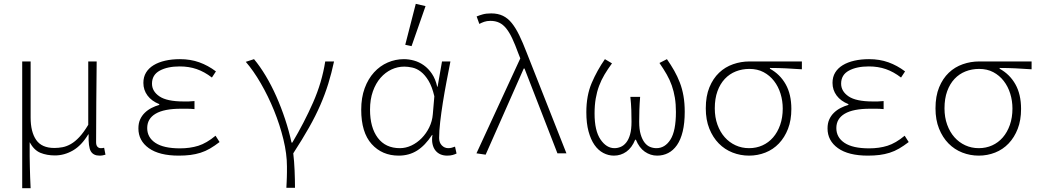

<svg xmlns="http://www.w3.org/2000/svg" viewBox="-20 -801 5440 1003"><path d="M96 182V-480H140V-187Q140 -112 169 -70Q198 -28 264 -28Q285 -28 306.5 -32Q328 -36 350 -48.5Q372 -61 394.5 -85Q417 -109 441 -149V-480H485Q484 -374 483 -267.5Q482 -161 482 -58Q482 -42 489 -34.5Q496 -27 506 -27Q509 -27 512.5 -27Q516 -27 524 -29L531 7Q524 9 517 10.5Q510 12 500 12Q468 12 454.5 -10.5Q441 -33 443 -99H441Q406 -41 361 -15Q316 11 267 11Q225 11 191.5 -2.5Q158 -16 135 -58Q135 -15 135 16Q135 47 136 73Q137 99 137.5 124.5Q138 150 140 182Z M914 12Q812 12 757.5 -27Q703 -66 703 -130Q703 -157 712 -177Q721 -197 736.5 -212Q752 -227 771.5 -237Q791 -247 812 -253V-257Q772 -273 750.5 -302Q729 -331 729 -368Q729 -399 743 -422Q757 -445 782.5 -460.5Q808 -476 843 -484Q878 -492 920 -492Q975 -492 1021 -475.5Q1067 -459 1108 -428L1087 -396Q1048 -426 1007.5 -440Q967 -454 919 -454Q855 -454 814.5 -432Q774 -410 774 -364Q774 -324 813 -297.5Q852 -271 939 -271Q953 -271 965 -271Q977 -271 996 -273V-231Q975 -233 958.5 -233Q942 -233 925 -233Q837 -233 793 -207Q749 -181 749 -132Q749 -83 792 -54.5Q835 -26 920 -26Q973 -26 1016 -39.5Q1059 -53 1106 -92L1127 -59Q1101 -39 1077 -25Q1053 -11 1027.5 -3Q1002 5 974.5 8.5Q947 12 914 12Z M1476 180Q1477 163 1477.5 149.5Q1478 136 1478.5 123.5Q1479 111 1479 98Q1479 85 1479 68Q1479 3 1460.5 -73Q1442 -149 1411.5 -224Q1381 -299 1342.5 -365.5Q1304 -432 1264 -478L1307 -492Q1338 -455 1368 -405Q1398 -355 1423.5 -297.5Q1449 -240 1469.5 -178Q1490 -116 1503 -56H1507Q1569 -160 1615.5 -265.5Q1662 -371 1679 -480H1725Q1712 -419 1695 -364Q1678 -309 1653.5 -252.5Q1629 -196 1594.5 -135Q1560 -74 1512 0Q1517 42 1519 90Q1521 138 1521 180Z M2063 12Q1976 12 1921.5 -48.5Q1867 -109 1867 -228Q1867 -291 1885 -340Q1903 -389 1934 -423Q1965 -457 2005.5 -474.5Q2046 -492 2090 -492Q2116 -492 2143 -484.5Q2170 -477 2194 -460Q2218 -443 2236.5 -415.5Q2255 -388 2264 -348H2266L2289 -480H2333Q2323 -429 2312.5 -374Q2302 -319 2293.5 -265.5Q2285 -212 2279.5 -164Q2274 -116 2274 -80Q2274 -56 2288 -41.5Q2302 -27 2322 -27Q2331 -27 2340.5 -29.5Q2350 -32 2357 -35L2365 1Q2357 5 2345 8.5Q2333 12 2316 12Q2297 12 2281.5 5.5Q2266 -1 2255 -14.5Q2244 -28 2239.5 -48.5Q2235 -69 2239 -96H2237Q2201 -41 2159 -14.5Q2117 12 2063 12ZM2069 -27Q2100 -27 2129.5 -41Q2159 -55 2183 -79.5Q2207 -104 2222.5 -136Q2238 -168 2241 -204L2249 -298Q2237 -349 2218.5 -379.5Q2200 -410 2178.5 -426.5Q2157 -443 2134 -448Q2111 -453 2092 -453Q2057 -453 2025 -438Q1993 -423 1968 -394.5Q1943 -366 1928 -324Q1913 -282 1913 -228Q1913 -135 1953.5 -81Q1994 -27 2069 -27ZM2130 -560 2097 -567 2152 -781 2203 -769Z M2517 7 2469 0 2698 -496 2687 -524Q2671 -568 2656 -600Q2641 -632 2624.5 -652.5Q2608 -673 2588 -682.5Q2568 -692 2542 -692Q2523 -692 2509 -687Q2495 -682 2484 -676L2470 -715Q2484 -721 2502 -726Q2520 -731 2546 -731Q2581 -731 2607 -718.5Q2633 -706 2653.5 -680.5Q2674 -655 2692.5 -617Q2711 -579 2731 -527L2939 0H2892L2720 -443H2716Z M3187 12Q3158 12 3131.5 -2Q3105 -16 3085.5 -44Q3066 -72 3054.5 -114.5Q3043 -157 3043 -215Q3043 -302 3071 -367.5Q3099 -433 3140 -492L3177 -470Q3155 -440 3138 -411.5Q3121 -383 3109.5 -352Q3098 -321 3092 -286Q3086 -251 3086 -208Q3086 -118 3117 -72.5Q3148 -27 3190 -27Q3206 -27 3222 -33.5Q3238 -40 3251 -56Q3264 -72 3271.5 -98.5Q3279 -125 3279 -165Q3279 -193 3278 -225.5Q3277 -258 3273 -295H3324Q3321 -258 3320 -225.5Q3319 -193 3319 -165Q3319 -125 3327 -98.5Q3335 -72 3347.5 -56Q3360 -40 3376 -33.5Q3392 -27 3409 -27Q3454 -27 3482.5 -72Q3511 -117 3511 -216Q3511 -257 3505.5 -290.5Q3500 -324 3489.5 -354Q3479 -384 3463 -412Q3447 -440 3425 -472L3464 -492Q3485 -462 3502 -432Q3519 -402 3531.5 -369.5Q3544 -337 3550.5 -299.5Q3557 -262 3557 -217Q3557 -158 3546.5 -114.5Q3536 -71 3516.5 -43Q3497 -15 3470.5 -1.5Q3444 12 3413 12Q3378 12 3348.5 -8.5Q3319 -29 3302 -71H3298Q3281 -29 3252 -8.5Q3223 12 3187 12Z M3893 12Q3848 12 3807 -4Q3766 -20 3735 -51.5Q3704 -83 3685.5 -129Q3667 -175 3667 -235Q3667 -299 3686 -345Q3705 -391 3736.5 -421Q3768 -451 3809.5 -465.5Q3851 -480 3895 -480H4169V-439Q4125 -442 4085.5 -444Q4046 -446 4002 -446V-442Q4055 -413 4084.5 -360.5Q4114 -308 4114 -232Q4114 -173 4096.5 -128Q4079 -83 4049 -51.5Q4019 -20 3978.5 -4Q3938 12 3893 12ZM3893 -27Q3931 -27 3963 -41.5Q3995 -56 4018.5 -83Q4042 -110 4055.5 -148.5Q4069 -187 4069 -234Q4069 -274 4057.5 -311.5Q4046 -349 4023.5 -378Q4001 -407 3969 -424Q3937 -441 3895 -441Q3857 -441 3824 -428Q3791 -415 3766.5 -389Q3742 -363 3728 -324.5Q3714 -286 3714 -235Q3714 -188 3728 -149.5Q3742 -111 3766 -84Q3790 -57 3822.5 -42Q3855 -27 3893 -27Z M4514 12Q4412 12 4357.5 -27Q4303 -66 4303 -130Q4303 -157 4312 -177Q4321 -197 4336.5 -212Q4352 -227 4371.5 -237Q4391 -247 4412 -253V-257Q4372 -273 4350.5 -302Q4329 -331 4329 -368Q4329 -399 4343 -422Q4357 -445 4382.5 -460.5Q4408 -476 4443 -484Q4478 -492 4520 -492Q4575 -492 4621 -475.5Q4667 -459 4708 -428L4687 -396Q4648 -426 4607.5 -440Q4567 -454 4519 -454Q4455 -454 4414.5 -432Q4374 -410 4374 -364Q4374 -324 4413 -297.5Q4452 -271 4539 -271Q4553 -271 4565 -271Q4577 -271 4596 -273V-231Q4575 -233 4558.5 -233Q4542 -233 4525 -233Q4437 -233 4393 -207Q4349 -181 4349 -132Q4349 -83 4392 -54.5Q4435 -26 4520 -26Q4573 -26 4616 -39.5Q4659 -53 4706 -92L4727 -59Q4701 -39 4677 -25Q4653 -11 4627.5 -3Q4602 5 4574.5 8.5Q4547 12 4514 12Z M5093 12Q5048 12 5007 -4Q4966 -20 4935 -51.5Q4904 -83 4885.5 -129Q4867 -175 4867 -235Q4867 -299 4886 -345Q4905 -391 4936.5 -421Q4968 -451 5009.5 -465.5Q5051 -480 5095 -480H5369V-439Q5325 -442 5285.5 -444Q5246 -446 5202 -446V-442Q5255 -413 5284.5 -360.5Q5314 -308 5314 -232Q5314 -173 5296.5 -128Q5279 -83 5249 -51.5Q5219 -20 5178.5 -4Q5138 12 5093 12ZM5093 -27Q5131 -27 5163 -41.5Q5195 -56 5218.5 -83Q5242 -110 5255.5 -148.5Q5269 -187 5269 -234Q5269 -274 5257.5 -311.5Q5246 -349 5223.5 -378Q5201 -407 5169 -424Q5137 -441 5095 -441Q5057 -441 5024 -428Q4991 -415 4966.5 -389Q4942 -363 4928 -324.5Q4914 -286 4914 -235Q4914 -188 4928 -149.5Q4942 -111 4966 -84Q4990 -57 5022.5 -42Q5055 -27 5093 -27Z"/></svg>

Font: Source Code Pro Light
Style: Regular
Weight: 300
Monospace: yes
Designer: Paul D. Hunt, Teo Tuominen
Foundry: Adobe Systems Incorporated
Version: Version 2.030;PS 1.000;hotconv 16.6.51;makeotf.lib2.5.65220